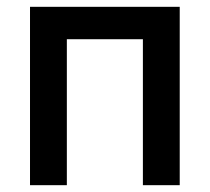

<svg xmlns="http://www.w3.org/2000/svg" viewBox="-20 -543 615 563"><path d="M507 -523V0H399V-428H176V0H68V-523Z"/></svg>

Font: Raleway
Style: Regular
Weight: 600
Designer: Matt McInerney, Pablo Impallari, Rodrigo Fuenzalida
Foundry: Matt McInerney, Pablo Impallari, Rodrigo Fuenzalida
Version: Version 1.000;PS 001.001;hotconv 1.0.56; ttfautohint (v1.5)